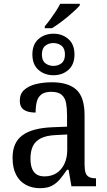

<svg xmlns="http://www.w3.org/2000/svg" viewBox="-20 -978 563 1008"><path d="M189 10Q149 10 116 -7.5Q83 -25 64.5 -60.5Q46 -96 46 -150Q46 -230 98 -268Q150 -306 256 -310L332 -313V-373Q332 -409 327 -436.5Q322 -464 304 -480Q286 -496 249 -496Q215 -496 197 -482Q179 -468 173 -443.5Q167 -419 167 -387Q127 -387 105.5 -401.5Q84 -416 84 -450Q84 -485 107 -506Q130 -527 168.5 -536.5Q207 -546 253 -546Q338 -546 381 -507Q424 -468 424 -373V-114Q424 -86 429.5 -70.5Q435 -55 448 -48.5Q461 -42 481 -42H484V0H355L340 -87H332Q313 -59 294.5 -37Q276 -15 252 -2.5Q228 10 189 10ZM213 -52Q250 -52 276.5 -69Q303 -86 318 -117.5Q333 -149 333 -191V-272L275 -269Q224 -267 194.5 -252Q165 -237 152.5 -210.5Q140 -184 140 -145Q140 -114 148 -93.5Q156 -73 172 -62.5Q188 -52 213 -52ZM261 -583Q214 -583 182 -611Q150 -639 150 -692Q150 -745 182 -773Q214 -801 261 -801Q307 -801 339 -773Q371 -745 371 -692Q371 -639 339 -611Q307 -583 261 -583ZM261 -632Q285 -632 303 -646Q321 -660 321 -692Q321 -724 303 -738Q285 -752 260 -752Q236 -752 218 -738Q200 -724 200 -692Q200 -660 218 -646Q236 -632 261 -632ZM215 -840Q229 -856 244 -876.5Q259 -897 273 -918.5Q287 -940 296 -958H399V-950Q391 -940 374 -924Q357 -908 336 -890.5Q315 -873 293 -857Q271 -841 253 -830H215Z"/></svg>

Font: Noto Serif SemiCondensed
Style: Regular
Weight: 400
Width: 4
Designer: Monotype Design Team
Foundry: Monotype Imaging Inc.
Version: Version 2.013